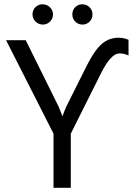

<svg xmlns="http://www.w3.org/2000/svg" viewBox="-20 -891 630 911"><path d="M589.8 -627.9Q568.4 -637.7 546.9 -637.7Q506.8 -637.7 460 -544.9L315.9 -256.8V0H233.9V-256.8L8.8 -700.2H102.1L258.8 -383.8Q261.7 -377.9 275.9 -340.8H277.3Q281.2 -354.5 293.9 -383.8L391.1 -578.1Q427.7 -651.4 461.9 -681.6Q496.1 -711.9 542 -711.9Q568.4 -711.9 589.8 -702.1ZM371.1 -774.4Q351.6 -774.4 337.4 -788.1Q323.2 -801.8 323.2 -822.8Q323.2 -843.3 336.9 -856.9Q350.6 -870.6 370.1 -870.6Q390.6 -870.6 404.8 -856.7Q418.9 -842.8 418.9 -822.8Q418.9 -802.7 405.3 -788.6Q391.6 -774.4 371.1 -774.4ZM183.6 -774.4Q163.1 -774.4 148.7 -788.8Q134.3 -803.2 134.3 -822.8Q134.3 -843.3 148.2 -856.9Q162.1 -870.6 182.1 -870.6Q202.1 -870.6 216.8 -856.7Q231.4 -842.8 231.4 -822.8Q231.4 -802.7 217.3 -788.6Q203.1 -774.4 183.6 -774.4Z"/></svg>

Font: Segoe UI Historic
Style: Regular
Weight: 400
Foundry: Microsoft Corporation
Version: Version 1.03